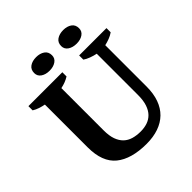

<svg xmlns="http://www.w3.org/2000/svg" viewBox="-222 -999 1167 1167"><g transform="rotate(-45 361.0 -416.0)"><path d="M26.9 -662.1H318.4V-626Q286.6 -606 246.1 -598.1V-234.4Q246.1 -188 257.3 -156.7Q268.6 -125.5 288.8 -106.2Q309.1 -86.9 337.6 -78.6Q366.2 -70.3 400.9 -70.3Q432.1 -70.3 458.5 -79.1Q484.9 -87.9 504.4 -107.7Q523.9 -127.4 534.9 -159.7Q545.9 -191.9 545.9 -239.3V-593.8Q523.9 -598.1 501 -606.7Q478 -615.2 462.9 -626V-662.1H697.8V-626Q680.7 -613.8 659.7 -606Q638.7 -598.1 619.1 -593.8V-238.3Q619.1 -177.7 602.5 -131.6Q585.9 -85.4 554.2 -54.4Q522.5 -23.4 476.8 -7.6Q431.2 8.3 372.6 8.3Q308.6 8.3 258.3 -5.9Q208 -20 173.3 -48.3Q104.5 -104.5 104.5 -230V-598.1Q85.4 -601.6 64.7 -608.4Q43.9 -615.2 26.9 -626ZM193.8 -779.3Q193.8 -809.6 215.6 -824.7Q237.3 -839.8 270.5 -839.8Q303.2 -839.8 325.2 -824.7Q347.2 -809.6 347.2 -779.3Q347.2 -752.9 325.2 -738Q303.2 -723.1 270.5 -723.1Q237.3 -723.1 215.6 -738Q193.8 -752.9 193.8 -779.3ZM425.8 -779.3Q425.8 -809.6 448 -824.7Q470.2 -839.8 503.4 -839.8Q536.1 -839.8 557.9 -824.7Q579.6 -809.6 579.6 -779.3Q579.6 -752.9 557.9 -738Q536.1 -723.1 503.4 -723.1Q470.2 -723.1 448 -738Q425.8 -752.9 425.8 -779.3Z"/></g></svg>

Font: PT Astra Serif
Style: Bold
Weight: 700
Designer: A.Korolkova, I. Chaeva
Foundry: ParaType Ltd
Version: Version 1.002